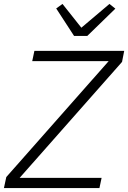

<svg xmlns="http://www.w3.org/2000/svg" viewBox="-38 -957 652 977"><path d="M479 -52 468 0H-18L-6 -56L515 -646H126L137 -698H594L583 -642L62 -52ZM406 -774H339L248 -914L280 -937L376 -816L519 -937L549 -913Z"/></svg>

Font: IBM Plex Sans Light
Style: Italic
Weight: 300
Italic angle: -11.31°
Designer: Mike Abbink, Paul van der Laan, Pieter van Rosmalen
Foundry: Bold Monday
Version: Version 3.201